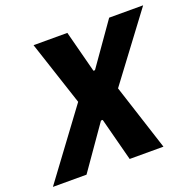

<svg xmlns="http://www.w3.org/2000/svg" viewBox="-161 -817 966 945"><g transform="rotate(-20 321.5 -344.0)"><path d="M-40 0 220 -351 109 -688H286L343 -469H351L505 -688H683L427 -346L539 0H362L303 -226H294L136 0Z"/></g></svg>

Font: Saira Semi Condensed
Style: Bold Italic
Weight: 700
Width: 4
Italic angle: -12°
Designer: Hector Gatti with collaboration of the Omnibus-Type team
Foundry: Omnibus-Type
Version: Version 1.001; ttfautohint (v1.8)